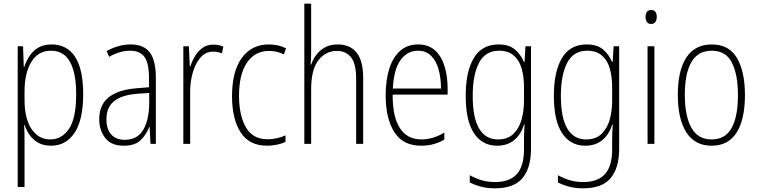

<svg xmlns="http://www.w3.org/2000/svg" viewBox="-20 -780 4108 1041"><path d="M260 -539Q343 -539 387 -472Q431 -405 431 -270Q431 -129 384 -59.5Q337 10 257 10Q216 10 187.5 -6Q159 -22 141 -47.5Q123 -73 114 -102H111Q112 -85 112.5 -62.5Q113 -40 113 -16V234H76V-529H105L109 -416H111Q122 -449 140.5 -477Q159 -505 188 -522Q217 -539 260 -539ZM256 -505Q187 -505 150 -444.5Q113 -384 113 -284V-239Q113 -137 151 -80.5Q189 -24 253 -24Q315 -24 354 -81.5Q393 -139 393 -269Q393 -384 359.5 -444.5Q326 -505 256 -505Z M688 -539Q759 -539 792 -496Q825 -453 825 -357V0H796L791 -92H789Q774 -51 743 -20.5Q712 10 650 10Q583 10 550.5 -32Q518 -74 518 -133Q518 -212 569.5 -252.5Q621 -293 715 -301L788 -307V-353Q788 -437 763.5 -471Q739 -505 686 -505Q660 -505 632 -497.5Q604 -490 572 -472L558 -503Q588 -520 621 -529.5Q654 -539 688 -539ZM718 -271Q638 -264 597.5 -230.5Q557 -197 557 -133Q557 -80 583 -51Q609 -22 656 -22Q725 -22 756.5 -76Q788 -130 789 -218V-276Z M1136 -538Q1150 -538 1164 -535.5Q1178 -533 1191 -527L1183 -491Q1173 -495 1161 -497.5Q1149 -500 1135 -500Q1095 -500 1067.5 -468.5Q1040 -437 1025.5 -387.5Q1011 -338 1011 -283V0H974V-529H1004L1009 -420H1012Q1021 -448 1037 -475Q1053 -502 1077.5 -520Q1102 -538 1136 -538Z M1428 10Q1331 10 1284.5 -62.5Q1238 -135 1238 -259Q1238 -393 1291 -466Q1344 -539 1438 -539Q1490 -539 1531 -518L1519 -485Q1482 -504 1439 -504Q1363 -504 1319.5 -441Q1276 -378 1276 -260Q1276 -155 1313 -90Q1350 -25 1431 -25Q1480 -25 1528 -46V-11Q1508 -1 1481.5 4.5Q1455 10 1428 10Z M1667 -503Q1667 -462 1664 -430H1667Q1677 -458 1695 -482.5Q1713 -507 1741.5 -523Q1770 -539 1811 -539Q1878 -539 1913.5 -494.5Q1949 -450 1949 -360V0H1911V-354Q1911 -435 1883 -469.5Q1855 -504 1807 -504Q1746 -504 1706.5 -453.5Q1667 -403 1667 -295V0H1630V-760H1667Z M2247 -539Q2304 -539 2339.5 -506Q2375 -473 2391 -418.5Q2407 -364 2407 -300V-267H2109Q2108 -149 2147.5 -86.5Q2187 -24 2265 -24Q2327 -24 2389 -61V-23Q2361 -7 2330.5 1.5Q2300 10 2263 10Q2164 10 2117.5 -64.5Q2071 -139 2071 -263Q2071 -345 2090.5 -407Q2110 -469 2149 -504Q2188 -539 2247 -539ZM2247 -505Q2188 -505 2151.5 -454Q2115 -403 2110 -300H2371Q2371 -357 2358 -403.5Q2345 -450 2317.5 -477.5Q2290 -505 2247 -505Z M2683 -539Q2740 -539 2772 -511.5Q2804 -484 2820 -445H2824L2829 -529H2859V27Q2859 130 2813 185.5Q2767 241 2664 241Q2623 241 2589.5 232.5Q2556 224 2527 209V170Q2558 187 2591 197Q2624 207 2664 207Q2744 207 2782.5 163.5Q2821 120 2821 30V-10Q2821 -33 2821.5 -55Q2822 -77 2824 -105H2821Q2806 -53 2769 -21.5Q2732 10 2675 10Q2595 10 2550 -57.5Q2505 -125 2505 -261Q2505 -392 2549 -465.5Q2593 -539 2683 -539ZM2686 -505Q2611 -505 2577 -439Q2543 -373 2543 -261Q2543 -141 2578 -82.5Q2613 -24 2680 -24Q2733 -24 2764 -54.5Q2795 -85 2808 -132.5Q2821 -180 2821 -232V-308Q2821 -365 2808 -409.5Q2795 -454 2765 -479.5Q2735 -505 2686 -505Z M3161 -539Q3218 -539 3250 -511.5Q3282 -484 3298 -445H3302L3307 -529H3337V27Q3337 130 3291 185.5Q3245 241 3142 241Q3101 241 3067.5 232.5Q3034 224 3005 209V170Q3036 187 3069 197Q3102 207 3142 207Q3222 207 3260.5 163.5Q3299 120 3299 30V-10Q3299 -33 3299.5 -55Q3300 -77 3302 -105H3299Q3284 -53 3247 -21.5Q3210 10 3153 10Q3073 10 3028 -57.5Q2983 -125 2983 -261Q2983 -392 3027 -465.5Q3071 -539 3161 -539ZM3164 -505Q3089 -505 3055 -439Q3021 -373 3021 -261Q3021 -141 3056 -82.5Q3091 -24 3158 -24Q3211 -24 3242 -54.5Q3273 -85 3286 -132.5Q3299 -180 3299 -232V-308Q3299 -365 3286 -409.5Q3273 -454 3243 -479.5Q3213 -505 3164 -505Z M3511 -726Q3527 -726 3534 -715Q3541 -704 3541 -689Q3541 -671 3533 -660.5Q3525 -650 3510 -650Q3495 -650 3487.5 -661Q3480 -672 3480 -688Q3480 -704 3487 -715Q3494 -726 3511 -726ZM3528 -529V0H3491V-529Z M4019 -265Q4019 -133 3974 -61.5Q3929 10 3838 10Q3748 10 3701.5 -62Q3655 -134 3655 -266Q3655 -398 3701.5 -468.5Q3748 -539 3839 -539Q3933 -539 3976 -465Q4019 -391 4019 -265ZM3693 -266Q3693 -151 3728.5 -87.5Q3764 -24 3838 -24Q3912 -24 3946.5 -85.5Q3981 -147 3981 -266Q3981 -375 3948.5 -440Q3916 -505 3839 -505Q3764 -505 3728.5 -443Q3693 -381 3693 -266Z"/></svg>

Font: Noto Sans Thai Cond ExtLt
Style: Regular
Weight: 200
Width: 3
Designer: Monotype Design Team
Foundry: Monotype Imaging Inc.
Version: Version 2.002; ttfautohint (v1.8.4.7-5d5b)